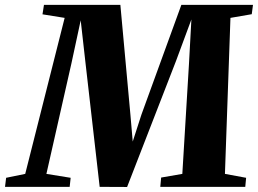

<svg xmlns="http://www.w3.org/2000/svg" viewBox="-66 -763 1052 784"><path d="M-45.5 0 -41 -37 37 -53 198 -690 107.5 -704.5 113.5 -743H425.5L466.5 -295L476 -185L511.5 -295L674.5 -743H967L962 -705L875 -690L852.5 -53L939 -37L935.5 0H588.5L592 -38L678.5 -53L705.5 -499.5L715.5 -683.5L652.5 -513.5L453 0.5L341 0L283 -507L263.5 -680L225.5 -503.5L123.5 -53L222.5 -37L218.5 0Z"/></svg>

Font: Merriweather 72pt Black
Style: Italic
Weight: 900
Italic angle: -7.8°
Version: Version 2.101